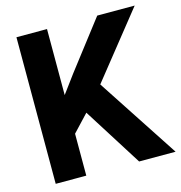

<svg xmlns="http://www.w3.org/2000/svg" viewBox="-107 -820 862 916"><g transform="rotate(-15 324.0 -362.0)"><path d="M56 -724H207V-398L272 -486L455 -724H640L384 -403L648 0H468L285 -290L207 -207V0H56Z"/></g></svg>

Font: Freesentation 8 ExtraBold
Style: Regular
Weight: 800
Designer: glyphs from Roboto by Christian Robertson / Hangul glyphs from Noto Sans CJK(Source Han Sans) by Jang Soo-young and Kang
Foundry: PT&
Version: Version 2.001